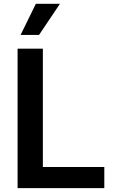

<svg xmlns="http://www.w3.org/2000/svg" viewBox="-20 -981 606 1001"><path d="M71.7 0V-727.3H203.5V-110.4H523.8V0ZM87.4 -799 166.9 -961.3H292.6L183.6 -799Z"/></svg>

Font: Inter Zeller Semi Bold
Style: Regular
Weight: 600
Designer: Rasmus Andersson; Joe Bland
Foundry: zeller
Version: Version 3.015;git-dec3a8cb1